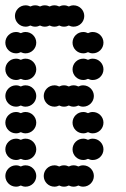

<svg xmlns="http://www.w3.org/2000/svg" viewBox="-20 -700 472 720"><path d="M144 -40C144 -18 162 0 184 0C190.5 0 196.6 -1.6 202 -4.3C207.4 -1.6 213.5 0 220 0C226.5 0 232.6 -1.6 238 -4.3C243.4 -1.6 249.5 0 256 0C262.5 0 268.6 -1.6 274 -4.3C279.4 -1.6 285.5 0 292 0C314 0 332 -18 332 -40C332 -62 314 -80 292 -80C285.5 -80 279.4 -78.4 274 -75.7C268.6 -78.4 262.5 -80 256 -80C249.5 -80 243.4 -78.4 238 -75.7C232.6 -78.4 226.5 -80 220 -80C213.5 -80 207.4 -78.4 202 -75.7C196.6 -78.4 190.5 -80 184 -80C162 -80 144 -62 144 -40ZM0 -40C0 -18 18 0 40 0C46.5 0 52.6 -1.6 58 -4.3C63.4 -1.6 69.5 0 76 0C98 0 116 -18 116 -40C116 -62 98 -80 76 -80C69.5 -80 63.4 -78.4 58 -75.7C52.6 -78.4 46.5 -80 40 -80C18 -80 0 -62 0 -40ZM252 -140C252 -118 270 -100 292 -100C298.5 -100 304.6 -101.6 310 -104.3C315.4 -101.6 321.5 -100 328 -100C350 -100 368 -118 368 -140C368 -162 350 -180 328 -180C321.5 -180 315.4 -178.4 310 -175.7C304.6 -178.4 298.5 -180 292 -180C270 -180 252 -162 252 -140ZM0 -140C0 -118 18 -100 40 -100C46.5 -100 52.6 -101.6 58 -104.3C63.4 -101.6 69.5 -100 76 -100C98 -100 116 -118 116 -140C116 -162 98 -180 76 -180C69.5 -180 63.4 -178.4 58 -175.7C52.6 -178.4 46.5 -180 40 -180C18 -180 0 -162 0 -140ZM252 -240C252 -218 270 -200 292 -200C298.5 -200 304.6 -201.6 310 -204.3C315.4 -201.6 321.5 -200 328 -200C350 -200 368 -218 368 -240C368 -262 350 -280 328 -280C321.5 -280 315.4 -278.4 310 -275.7C304.6 -278.4 298.5 -280 292 -280C270 -280 252 -262 252 -240ZM0 -240C0 -218 18 -200 40 -200C46.5 -200 52.6 -201.6 58 -204.3C63.4 -201.6 69.5 -200 76 -200C98 -200 116 -218 116 -240C116 -262 98 -280 76 -280C69.5 -280 63.4 -278.4 58 -275.7C52.6 -278.4 46.5 -280 40 -280C18 -280 0 -262 0 -240ZM144 -340C144 -318 162 -300 184 -300C190.5 -300 196.6 -301.6 202 -304.3C207.4 -301.6 213.5 -300 220 -300C226.5 -300 232.6 -301.6 238 -304.3C243.4 -301.6 249.5 -300 256 -300C262.5 -300 268.6 -301.6 274 -304.3C279.4 -301.6 285.5 -300 292 -300C314 -300 332 -318 332 -340C332 -362 314 -380 292 -380C285.5 -380 279.4 -378.4 274 -375.7C268.6 -378.4 262.5 -380 256 -380C249.5 -380 243.4 -378.4 238 -375.7C232.6 -378.4 226.5 -380 220 -380C213.5 -380 207.4 -378.4 202 -375.7C196.6 -378.4 190.5 -380 184 -380C162 -380 144 -362 144 -340ZM0 -340C0 -318 18 -300 40 -300C46.5 -300 52.6 -301.6 58 -304.3C63.4 -301.6 69.5 -300 76 -300C98 -300 116 -318 116 -340C116 -362 98 -380 76 -380C69.5 -380 63.4 -378.4 58 -375.7C52.6 -378.4 46.5 -380 40 -380C18 -380 0 -362 0 -340ZM252 -440C252 -418 270 -400 292 -400C298.5 -400 304.6 -401.6 310 -404.3C315.4 -401.6 321.5 -400 328 -400C350 -400 368 -418 368 -440C368 -462 350 -480 328 -480C321.5 -480 315.4 -478.4 310 -475.7C304.6 -478.4 298.5 -480 292 -480C270 -480 252 -462 252 -440ZM0 -440C0 -418 18 -400 40 -400C46.5 -400 52.6 -401.6 58 -404.3C63.4 -401.6 69.5 -400 76 -400C98 -400 116 -418 116 -440C116 -462 98 -480 76 -480C69.5 -480 63.4 -478.4 58 -475.7C52.6 -478.4 46.5 -480 40 -480C18 -480 0 -462 0 -440ZM252 -540C252 -518 270 -500 292 -500C298.5 -500 304.6 -501.6 310 -504.3C315.4 -501.6 321.5 -500 328 -500C350 -500 368 -518 368 -540C368 -562 350 -580 328 -580C321.5 -580 315.4 -578.4 310 -575.7C304.6 -578.4 298.5 -580 292 -580C270 -580 252 -562 252 -540ZM0 -540C0 -518 18 -500 40 -500C46.5 -500 52.6 -501.6 58 -504.3C63.4 -501.6 69.5 -500 76 -500C98 -500 116 -518 116 -540C116 -562 98 -580 76 -580C69.5 -580 63.4 -578.4 58 -575.7C52.6 -578.4 46.5 -580 40 -580C18 -580 0 -562 0 -540ZM36 -640C36 -618 54 -600 76 -600C82.5 -600 88.6 -601.6 94 -604.3C99.4 -601.6 105.5 -600 112 -600C118.5 -600 124.6 -601.6 130 -604.3C135.4 -601.6 141.5 -600 148 -600C154.5 -600 160.6 -601.6 166 -604.3C171.4 -601.6 177.5 -600 184 -600C190.5 -600 196.6 -601.6 202 -604.3C207.4 -601.6 213.5 -600 220 -600C226.5 -600 232.6 -601.6 238 -604.3C243.4 -601.6 249.5 -600 256 -600C278 -600 296 -618 296 -640C296 -662 278 -680 256 -680C249.5 -680 243.4 -678.4 238 -675.7C232.6 -678.4 226.5 -680 220 -680C213.5 -680 207.4 -678.4 202 -675.7C196.6 -678.4 190.5 -680 184 -680C177.5 -680 171.4 -678.4 166 -675.7C160.6 -678.4 154.5 -680 148 -680C141.5 -680 135.4 -678.4 130 -675.7C124.6 -678.4 118.5 -680 112 -680C105.5 -680 99.4 -678.4 94 -675.7C88.6 -678.4 82.5 -680 76 -680C54 -680 36 -662 36 -640Z"/></svg>

Font: Dotrice Condensed
Style: Bold
Weight: 700
Width: 2
Monospace: yes
Designer: Paul Flo Williams
Foundry: His Deeds Are Dust
Version: Version 1.001